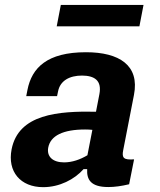

<svg xmlns="http://www.w3.org/2000/svg" viewBox="-20 -762 660 794"><path d="M335.5 -546C175 -546 111.5 -482 93.5 -390L88.5 -364.5H216L220 -383.5C228.5 -428.5 267.5 -449.5 319.5 -449.5C370 -449 402 -430 391 -372.5L377 -300C220.5 -303 56.5 -290.5 28 -144.5C10 -52.5 64.5 12 158.5 12C226 12 288 -20 325.5 -62.5H340.5C338 -19 355.5 11.5 428 11.5C454 11.5 482.5 7.5 514 0L534.5 -103C491.5 -100 483 -108.5 489.5 -141L534 -369.5C558 -492.5 472.5 -546 335.5 -546ZM573.5 -741.5H231.5L214.5 -653H556.5ZM179.5 -152C189 -201 241 -226.5 332 -226.5C342.5 -226.5 352.5 -226 362 -225L341.5 -120C311.5 -102 278 -90.5 245 -90.5C198 -90.5 172.5 -114.5 179.5 -152Z"/></svg>

Font: Monaspace Neon
Style: Bold Italic
Weight: 700
Italic angle: -11°
Designer: Riley Cran & the Lettermatic Team
Foundry: Lettermatic
Version: Version 1.200 (Monaspace Neon)